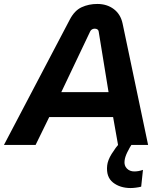

<svg xmlns="http://www.w3.org/2000/svg" viewBox="-60 -733 809 971"><path d="M601 218Q547 218 511.5 190Q476 162 482 104Q485 77 504.5 45.5Q524 14 549 -15Q574 -44 594 -63.5Q614 -83 617 -86L650 -66Q647 -63 635.5 -47Q624 -31 609.5 -8.5Q595 14 583.5 37.5Q572 61 570 80Q567 104 581.5 119Q596 134 619 134Q630 134 641 132Q652 130 663 126L654 211Q643 214 627.5 216Q612 218 601 218ZM-40 0 293 -634Q317 -680 353 -696.5Q389 -713 432 -713Q481 -713 515.5 -687Q550 -661 560 -614L689 0H537L512 -141H189L120 0ZM250 -267H489L439 -574Q438 -581 432.5 -584.5Q427 -588 419 -588Q412 -588 405.5 -584.5Q399 -581 396 -574Z"/></svg>

Font: MuseoModerno Thin SemiBold
Style: Italic
Weight: 600
Italic angle: -9°
Version: Version 1.003